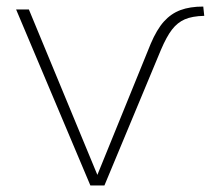

<svg xmlns="http://www.w3.org/2000/svg" viewBox="-20 -568 645 588"><path d="M29.3 -539.1H68.4L290 -3.9H266.6L441.4 -433.6Q460 -477.5 481.9 -502Q503.9 -526.4 532.7 -537.1Q561.5 -547.9 602.5 -547.9L605.5 -519.5Q568.4 -518.6 545.9 -508.8Q523.4 -499 506.8 -477.5Q490.2 -456.1 472.7 -415L299.8 0H256.8Z"/></svg>

Font: Min Sans VF VF
Style: Regular
Weight: 400
Designer: Jinseong-Kim, NotoSansCJK, Nunito
Foundry: Jinseong-Kim
Version: Version 1.420;Glyphs 3.1.2 (3151)